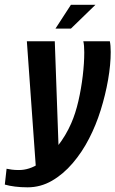

<svg xmlns="http://www.w3.org/2000/svg" viewBox="-75 -668 484 805"><path d="M40.5 117.4Q12.1 117.4 -12 114.3Q-36.2 111.3 -54.8 105.9L-47.4 39.5Q-37.6 41.5 -25.4 43.2Q-13.1 44.9 4.4 44.9Q47.8 44.9 89.5 17.5Q131.2 -10 166.4 -55Q201.6 -100.1 223.8 -151.5Q241.7 -192.4 253.6 -244.1Q265.5 -295.9 271.9 -349.6Q278.3 -403.4 278.3 -448.6Q278.3 -463.3 277.3 -475.1Q276.3 -487 274.3 -495H385.5Q389.2 -477.7 389.2 -449.9Q389.2 -397.2 378.2 -333.8Q367.2 -270.5 347.2 -206.4Q327.2 -142.4 298.4 -86.9Q269.4 -30.3 229.8 16.1Q190.2 62.5 142.7 89.9Q95.1 117.4 40.5 117.4ZM76.7 52.9 37.6 -495H154.7L172.3 -1.2ZM157.6 -548.1 222.4 -648H325.3L222.4 -548.1Z"/></svg>

Font: Alumni Sans Thin
Style: Italic
Weight: 100
Italic angle: -8°
Designer: Robert E. Leuschke
Foundry: Robert E. Leuschke
Version: Version 1.016